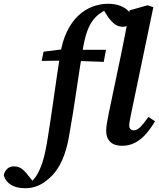

<svg xmlns="http://www.w3.org/2000/svg" viewBox="-183 -759 845 1018"><path d="M464 14Q423 14 401.5 -7Q380 -28 380 -64Q380 -85 384 -106.5Q388 -128 394 -160L456 -456Q464 -494 472 -535Q480 -576 488.5 -619Q497 -662 504 -704L599 -731L630 -721L512 -155Q508 -133 505 -118.5Q502 -104 502 -94Q502 -82 508.5 -75Q515 -68 527 -68Q543 -68 560 -84.5Q577 -101 604 -139L639 -116Q617 -79 591.5 -49.5Q566 -20 534.5 -3Q503 14 464 14ZM-49 239Q-83 239 -107 229.5Q-131 220 -144.5 204.5Q-158 189 -163 170Q-159 150 -145 136.5Q-131 123 -109 123Q-92 123 -79.5 129Q-67 135 -55 146.5Q-43 158 -29 177L-7 204L-24 202H-7L-15 204Q-4 192 6.5 178Q17 164 26 143Q35 124 43 99Q51 74 58 40Q65 6 72 -39Q89 -146 104 -253.5Q119 -361 136 -469Q147 -540 172 -591.5Q197 -643 231.5 -675.5Q266 -708 307 -723.5Q348 -739 390 -739Q426 -739 453.5 -728.5Q481 -718 497.5 -701Q514 -684 519 -666Q516 -645 503 -631Q490 -617 469 -617Q445 -617 427.5 -629.5Q410 -642 391 -667L363 -711L381 -712H375L384 -710Q362 -699 342.5 -684.5Q323 -670 306.5 -647Q290 -624 277.5 -588Q265 -552 256 -497Q238 -388 221.5 -274.5Q205 -161 186 -54Q177 2 164 43.5Q151 85 134 115.5Q117 146 95 170Q76 190 53.5 206Q31 222 5 230.5Q-21 239 -49 239ZM38 -436 48 -485 175 -501V-495H379L367 -431L171 -438Z"/></svg>

Font: Source Serif 4 SemiBold
Style: Italic
Weight: 600
Italic angle: -12°
Designer: Frank Grießhammer
Foundry: Adobe Systems Incorporated
Version: Version 4.004;hotconv 1.0.116;makeotfexe 2.5.65601